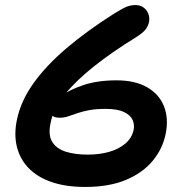

<svg xmlns="http://www.w3.org/2000/svg" viewBox="-20 -730 740 760"><path d="M318 10Q239 10 182.5 -10Q126 -30 92 -66Q58 -102 46.5 -150.5Q35 -199 47 -256Q62 -329 111.5 -399Q161 -469 242.5 -538.5Q324 -608 433 -677Q467 -698 483 -704Q499 -710 516 -710Q535 -710 548 -700.5Q561 -691 567 -676Q573 -661 570 -643Q566 -626 556 -613Q546 -600 516 -581Q425 -525 353.5 -468.5Q282 -412 236.5 -356Q191 -300 180 -242Q170 -195 187 -168Q204 -141 240.5 -129.5Q277 -118 328 -118Q374 -118 412.5 -129Q451 -140 476.5 -162Q502 -184 509 -216Q513 -236 505 -255Q497 -274 471 -286.5Q445 -299 398 -299Q358 -299 330.5 -293.5Q303 -288 283.5 -281Q264 -274 248.5 -269Q233 -264 217 -264Q192 -264 185.5 -274.5Q179 -285 182 -302Q186 -322 218.5 -347.5Q251 -373 308 -392.5Q365 -412 441 -412Q515 -412 562.5 -384.5Q610 -357 629 -309.5Q648 -262 636 -201Q624 -141 584 -93Q544 -45 477.5 -17.5Q411 10 318 10Z"/></svg>

Font: Shantell Sans Light SemiBold
Style: Italic
Weight: 600
Italic angle: -11°
Version: Version 1.011;[c5ecc13dd]